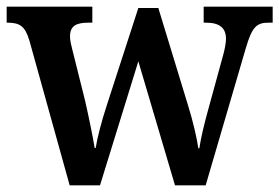

<svg xmlns="http://www.w3.org/2000/svg" viewBox="-21 -556 838 576"><path d="M67 -435 188 0H279L394 -372L504 0H596L716 -410C735 -476 749 -488 785 -488H797V-536H590V-488H597C637 -488 657 -473 657 -439C657 -428 653 -406 648 -389L606 -236C591 -182 582 -144 577 -111H574C570 -140 558 -192 544 -237L454 -532H394L299 -239C284 -193 271 -144 266 -112H263C258 -144 245 -207 234 -255L197 -403C193 -418 189 -435 189 -446C189 -479 208 -488 245 -488H256V-536H-1V-488H1C38 -488 54 -478 67 -435Z"/></svg>

Font: Noto Serif Armenian SemiCondensed SemiBold
Style: Regular
Weight: 600
Width: 4
Designer: Monotype Design Team
Foundry: Monotype Imaging Inc.
Version: Version 2.008